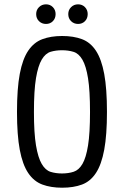

<svg xmlns="http://www.w3.org/2000/svg" viewBox="-20 -865 575 895"><path d="M59.2 -343.2Q59.2 -235.2 72.2 -166.4Q85.2 -97.6 111.5 -58.5Q137.8 -19.4 177.5 -4.7Q217.2 10 269.6 10Q322.8 10 362.2 -4.7Q401.6 -19.4 427.4 -58.9Q453.2 -98.4 465.9 -167.2Q478.6 -236 478.6 -343.2Q478.6 -451.2 465.9 -520Q453.2 -588.8 427.4 -628.2Q401.6 -667.6 362.2 -682.4Q322.8 -697.2 269.6 -697.2Q217.2 -697.2 177.5 -682.4Q137.8 -667.6 111.5 -628.6Q85.2 -589.6 72.2 -520.8Q59.2 -452 59.2 -343.2ZM138.2 -343Q138.2 -443.4 147.8 -500.9Q157.4 -558.4 174.7 -587.4Q192 -616.4 216.1 -623.6Q240.2 -630.8 269 -630.8Q298.6 -630.8 323 -623.2Q347.4 -615.6 364.3 -586.5Q381.2 -557.4 390.4 -500Q399.6 -442.6 399.6 -342.8Q399.6 -244.2 390.4 -187Q381.2 -129.8 364.4 -101Q347.6 -72.2 323.2 -64.3Q298.8 -56.4 269 -56.4Q240 -56.4 215.9 -63.9Q191.8 -71.4 174.6 -100.7Q157.4 -130 147.8 -187.2Q138.2 -244.4 138.2 -343ZM194.4 -753.4Q213.8 -753.4 226.5 -766.3Q239.2 -779.2 239.2 -799.5Q239.2 -818.6 226.5 -831.7Q213.8 -844.8 194.4 -844.8Q174.9 -844.8 161.8 -831.7Q148.6 -818.7 148.6 -799.4Q148.6 -779.2 161.8 -766.3Q174.9 -753.4 194.4 -753.4ZM344 -753.4Q363.4 -753.4 376.1 -766.3Q388.8 -779.2 388.8 -799.5Q388.8 -818.6 376.1 -831.7Q363.4 -844.8 344 -844.8Q324.5 -844.8 311.4 -831.7Q298.2 -818.7 298.2 -799.4Q298.2 -779.2 311.4 -766.3Q324.5 -753.4 344 -753.4Z"/></svg>

Font: Secuela Light
Style: Regular
Weight: 300
Designer: Fernando Haro
Foundry: deFharo
Version: Version 1.708